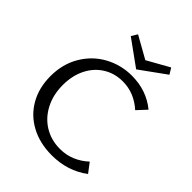

<svg xmlns="http://www.w3.org/2000/svg" viewBox="-239 -997 1138 1138"><g transform="rotate(45 330.0 -428.5)"><path d="M56 -321Q56 -422 102.5 -500.5Q149 -579 227 -621.5Q305 -664 396 -664Q519 -664 608 -591L554 -533Q477 -602 382 -602Q314 -602 260 -568.5Q206 -535 175.5 -474.5Q145 -414 145 -335Q145 -253 178.5 -189Q212 -125 270 -90Q328 -55 401 -55Q453 -55 498 -74Q543 -93 579 -127L624 -68Q526 6 393 6Q293 6 216.5 -35Q140 -76 98 -150Q56 -224 56 -321ZM549 -825 387 -708 225 -825 248 -863 387 -785 526 -863Z"/></g></svg>

Font: Ysabeau Medium
Style: Regular
Weight: 500
Designer: Christian Thalmann (Catharsis Fonts)
Version: Version 0.003